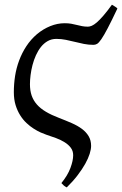

<svg xmlns="http://www.w3.org/2000/svg" viewBox="-20 -568 521 820"><path d="M481.4 -531.7Q456.1 -478 439.9 -447.3Q423.8 -416.5 412.8 -400.6Q401.9 -384.8 394.5 -380.6Q387.2 -376.5 379.4 -376.5Q357.9 -376.5 338.4 -380.4Q318.8 -384.3 299.8 -389.2Q280.8 -394 261.2 -397.9Q241.7 -401.9 220.7 -401.9Q200.2 -401.9 183.8 -392.6Q167.5 -383.3 155 -367.7Q142.6 -352.1 133.5 -332Q124.5 -312 118.9 -290.5Q113.3 -269 110.6 -247.6Q107.9 -226.1 107.9 -208.5Q107.9 -181.2 115.2 -159.9Q122.6 -138.7 137.7 -121.6Q152.8 -104.5 176.3 -90.6Q199.7 -76.7 231.9 -64.5Q261.2 -53.2 286.4 -42.2Q311.5 -31.2 329.8 -17.6Q348.1 -3.9 358.6 13.7Q369.1 31.2 369.1 55.2Q369.1 69.3 363 88.9Q356.9 108.4 344 131.6Q331.1 154.8 311.5 180.4Q292 206.1 265.1 232.4Q257.3 228.5 252.2 224.1Q247.1 219.7 242.2 213.9Q269 181.2 280.8 149.4Q292.5 117.7 292.5 95.2Q292.5 76.7 282.5 63.2Q272.5 49.8 256.1 39.6Q239.7 29.3 219.2 21.7Q198.7 14.2 177.7 7.3Q167.5 3.9 153.3 -2.4Q139.2 -8.8 123.8 -18.6Q108.4 -28.3 93.3 -42.5Q78.1 -56.6 66.2 -75.7Q54.2 -94.7 46.6 -119.1Q39.1 -143.6 39.1 -174.3Q39.1 -209 44.4 -243.4Q49.8 -277.8 61.8 -309.8Q73.7 -341.8 92.5 -370.6Q111.3 -399.4 138.2 -422.4Q164.6 -444.3 194.8 -456.5Q225.1 -468.8 256.3 -468.8Q272 -468.8 284.4 -466.6Q296.9 -464.4 308.1 -461.4Q319.3 -458.5 330.8 -456.3Q342.3 -454.1 355.5 -454.1Q362.8 -454.1 372.1 -458Q381.3 -461.9 393.6 -472.4Q405.8 -482.9 421.6 -501.2Q437.5 -519.5 458 -547.9Q462.4 -544.9 470.5 -540.3Q478.5 -535.6 481.4 -531.7Z"/></svg>

Font: Gentium Unicode
Style: Regular
Weight: 400
Version: Version 1.009